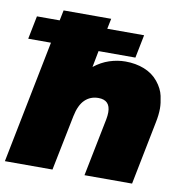

<svg xmlns="http://www.w3.org/2000/svg" viewBox="-84 -820 863 898"><g transform="rotate(10 347.0 -371.0)"><path d="M28 -693H136L146 -742H372L362 -693H537L515 -583H340L325 -505Q359 -532 397 -544.5Q435 -557 473 -557Q522 -557 562.5 -541Q603 -525 629 -493Q655 -461 662.2 -427Q669.5 -393 669.5 -369Q669.5 -338 662 -302L602 0H376L431 -275Q434.5 -293.5 434.5 -308.5Q434.5 -367 378 -367Q340 -367 314 -342Q288 -317 277 -263L224 0H-2L114 -583H6Z"/></g></svg>

Font: Argentum Sans Black
Style: Italic
Weight: 900
Italic angle: -11°
Designer: Julieta Ulanovsky (font), Cristiano Sobral (main changes and remaster)
Foundry: Julieta Ulanovsky (font), Cristiano Sobral (main changes and remaster)
Version: Version 2.007;June 15, 2022;FontCreator 14.0.0.2814 64-bit; 